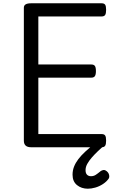

<svg xmlns="http://www.w3.org/2000/svg" viewBox="-20 -895 703 1167"><path d="M169 0Q147 0 136 -10Q125 -20 125 -40V-848Q125 -862 136 -868.5Q147 -875 169 -875H598Q613 -875 619 -866.5Q625 -858 625 -835Q625 -813 619 -804Q613 -795 598 -795H213V-503H535Q550 -503 556.5 -494.5Q563 -486 563 -463Q563 -441 556.5 -432Q550 -423 535 -423H213V-80H598Q613 -80 619 -71.5Q625 -63 625 -40Q625 -18 619 -9Q613 0 598 0ZM514 252Q475 252 448 230Q421 208 421 167Q421 141 430 118Q439 95 456 72.5Q473 50 498.5 26.5Q524 3 558 -24L620 -25V-16Q597 3 576 23Q555 43 538 62.5Q521 82 510.5 101Q500 120 500 139Q500 158 509 167Q518 176 533 176Q549 176 561.5 168Q574 160 592 145Q599 140 608.5 138.5Q618 137 629 146Q640 155 643 168Q646 181 641 190Q628 209 606 223.5Q584 238 559.5 245Q535 252 514 252Z"/></svg>

Font: Playwrite IT Moderna
Style: Regular
Weight: 400
Designer: Veronika Burian, José Scaglione
Foundry: TypeTogether
Version: Version 1.002